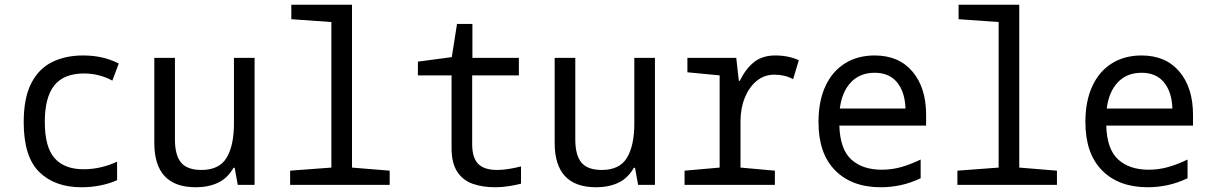

<svg xmlns="http://www.w3.org/2000/svg" viewBox="-20 -780 5107 810"><path d="M324 10Q211 10 145.5 -54.5Q80 -119 80 -264Q80 -367 112 -429Q144 -491 200.5 -518.5Q257 -546 330 -546Q374 -546 411 -537.5Q448 -529 481 -512L454 -440Q398 -470 335 -470Q249 -470 209 -419.5Q169 -369 169 -266Q169 -159 210.5 -112.5Q252 -66 332 -66Q372 -66 408.5 -75Q445 -84 474 -98V-20Q444 -6 404.5 2Q365 10 324 10Z M806 10Q631 10 631 -177V-536H718V-192Q718 -125 744 -94Q770 -63 830 -63Q905 -63 936 -114.5Q967 -166 967 -259V-536H1054V0H983L970 -72H965Q940 -28 899.5 -9Q859 10 806 10Z M1204 0V-60L1378 -73V-687L1209 -699V-760H1465V-73L1624 -60V0Z M2069 10Q2016 10 1974.5 -4.5Q1933 -19 1909 -55.5Q1885 -92 1885 -156V-462H1743V-520L1886 -539L1908 -679H1973V-536H2169V-462H1972V-172Q1972 -115 1997 -89Q2022 -63 2078 -63Q2101 -63 2128 -67.5Q2155 -72 2178 -78V-5Q2154 1 2126 5.5Q2098 10 2069 10Z M2495 10Q2320 10 2320 -177V-536H2407V-192Q2407 -125 2433 -94Q2459 -63 2519 -63Q2594 -63 2625 -114.5Q2656 -166 2656 -259V-536H2743V0H2672L2659 -72H2654Q2629 -28 2588.5 -9Q2548 10 2495 10Z M2868 0V-60L3016 -73V-462L2880 -475V-536H3086L3097 -439H3101Q3126 -490 3161 -518Q3196 -546 3251 -546Q3279 -546 3303.5 -541Q3328 -536 3350 -526L3326 -446Q3291 -465 3247 -465Q3204 -465 3172 -438.5Q3140 -412 3122 -367.5Q3104 -323 3104 -268V-73L3249 -60V0Z M3696 10Q3574 10 3503.5 -61Q3433 -132 3433 -265Q3433 -353 3462 -416Q3491 -479 3544.5 -512.5Q3598 -546 3670 -546Q3772 -546 3829.5 -478Q3887 -410 3887 -296V-250H3521Q3524 -150 3571.5 -107Q3619 -64 3700 -64Q3743 -64 3783 -75.5Q3823 -87 3864 -107V-28Q3822 -8 3780 1Q3738 10 3696 10ZM3800 -322Q3798 -391 3765 -432Q3732 -473 3670 -473Q3608 -473 3570 -433Q3532 -393 3523 -322Z M4019 0V-60L4193 -73V-687L4024 -699V-760H4280V-73L4439 -60V0Z M4822 10Q4700 10 4629.5 -61Q4559 -132 4559 -265Q4559 -353 4588 -416Q4617 -479 4670.5 -512.5Q4724 -546 4796 -546Q4898 -546 4955.5 -478Q5013 -410 5013 -296V-250H4647Q4650 -150 4697.5 -107Q4745 -64 4826 -64Q4869 -64 4909 -75.5Q4949 -87 4990 -107V-28Q4948 -8 4906 1Q4864 10 4822 10ZM4926 -322Q4924 -391 4891 -432Q4858 -473 4796 -473Q4734 -473 4696 -433Q4658 -393 4649 -322Z"/></svg>

Font: Noto Sans Mono SemiCondensed
Style: Regular
Weight: 400
Width: 4
Designer: Monotype Design Team
Foundry: Monotype Imaging Inc.
Version: Version 2.014